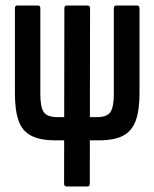

<svg xmlns="http://www.w3.org/2000/svg" viewBox="-20 -675 558 695"><path d="M180 -167Q126 -167 93.5 -183.5Q61 -200 47.5 -237.5Q34 -275 34 -337V-645Q34 -655 42 -655H118Q126 -655 126 -645V-335Q126 -287 138.5 -269Q151 -251 188 -251H331Q367 -251 379.5 -269Q392 -287 392 -335V-645Q392 -655 401 -655H476Q485 -655 485 -645V-337Q485 -275 471 -237.5Q457 -200 425 -183.5Q393 -167 338 -167ZM222 0Q212 0 212 -10L213 -645Q213 -655 222 -655H296Q306 -655 306 -645L305 -10Q305 0 296 0Z"/></svg>

Font: Sofia Sans Extra Condensed SemiBold
Style: Regular
Weight: 600
Designer: Botio Nikoltchev, Ani Petrova
Foundry: lettersoup
Version: Version 4.101